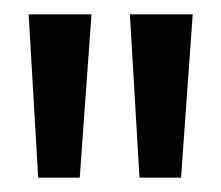

<svg xmlns="http://www.w3.org/2000/svg" viewBox="-20 -466 309 268"><path d="M33.3 -218H91.3L107.7 -446H20ZM174.7 -218H232.7L249 -446H161.3Z"/></svg>

Font: Jomhuria
Style: Regular
Weight: 400
Designer: Arabic design by Kourosh Beigpour, Latin design by Eben Sorkin, engineering by Lasse Fister and Khaled Hosney
Version: Version 1.0000